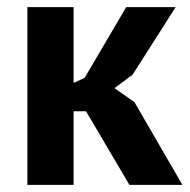

<svg xmlns="http://www.w3.org/2000/svg" viewBox="-20 -520 533 540"><path d="M222 -207H187V0H57V-500H187V-287L218 -301L335 -500H474L353 -310L302 -272L358 -233L493 0H344Z"/></svg>

Font: PTSans
Style: Bold
Weight: 700
Designer: A.Korolkova, O.Umpeleva, V.Yefimov
Foundry: ParaType Ltd
Version: Version 2.003W OFL